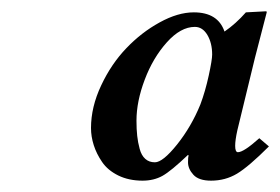

<svg xmlns="http://www.w3.org/2000/svg" viewBox="-20 -690 499 342"><path d="M336.9 -503.9Q345.7 -527.3 351.8 -555.4Q357.9 -583.5 357.9 -592.8Q357.9 -613.3 349.4 -627.7Q340.8 -642.1 327.1 -642.1Q301.8 -642.1 277.1 -614.5Q252.4 -586.9 237.8 -548.1Q223.1 -509.3 223.1 -475.1Q223.1 -459.5 224.4 -448Q225.6 -436.5 228.8 -424.8Q231.9 -413.1 238.8 -407Q245.6 -400.9 255.9 -400.9Q270 -400.9 295.4 -432.6Q320.8 -464.4 336.9 -503.9ZM314.9 -400.9Q314.9 -410.2 315.9 -413.1L314.9 -414.1Q284.7 -385.3 269.3 -376.7Q253.9 -368.2 233.9 -368.2Q209.5 -368.2 190.7 -377.4Q171.9 -386.7 161.9 -401.4Q151.9 -416 147 -431.4Q142.1 -446.8 142.1 -461.9Q142.1 -499.5 160.2 -537.8Q178.2 -576.2 205.1 -604.2Q231.9 -632.3 264.4 -650.1Q296.9 -668 325.2 -668Q368.2 -668 379.9 -633.8Q399.9 -647.5 418 -668L454.1 -669.9Q455.1 -669.9 455.1 -668L434.1 -586.9L402.8 -458Q398.9 -440.4 398.9 -430.2Q398.9 -418.9 403.8 -418.9Q414.1 -418.9 441.9 -443.8L459 -429.2Q422.9 -393.1 402.1 -380.6Q381.3 -368.2 356 -368.2Q334 -368.2 324.5 -378.7Q314.9 -389.2 314.9 -400.9Z"/></svg>

Font: Linux Libertine
Style: Bold Italic
Weight: 700
Italic angle: -11.5°
Designer: Philipp H. Poll
Foundry: Philipp H. Poll
Version: Version 4.0.5